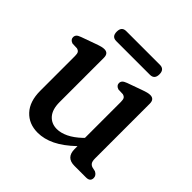

<svg xmlns="http://www.w3.org/2000/svg" viewBox="-157 -682 815 815"><g transform="rotate(45 250.5 -274.5)"><path d="M67.5 -123V-331.5Q67.5 -346 63.5 -352Q59.5 -358 50 -360.5L22.5 -361.5Q5 -367.5 5 -382Q5 -390.5 10 -396.2Q15 -402 29 -407L93 -430Q109.5 -436 118.5 -438.2Q127.5 -440.5 135 -440.5Q159.5 -440.5 159.5 -413V-146.5Q159.5 -103 179.5 -80.2Q199.5 -57.5 232 -57.5Q255.5 -57.5 282.2 -70.2Q309 -83 338 -110.5L343 -115.5V-331.5Q343 -346 339 -352Q335 -358 325.5 -360.5L298 -361.5Q280.5 -367.5 280.5 -382Q280.5 -390.5 285.8 -396.2Q291 -402 304.5 -407L368.5 -430Q385 -436 394 -438.2Q403 -440.5 410.5 -440.5Q435 -440.5 435 -413V-84.5Q435 -68 440 -60.2Q445 -52.5 455 -49.5L473 -45.5Q490 -37 490 -21.5Q490 0 465 0H395.5Q345.5 0 345.5 -51V-68.5Q302 -27 262.8 -8Q223.5 11 185.5 11Q132.5 11 100 -24Q67.5 -59 67.5 -123ZM119.5 -530Q119.5 -560 146.5 -560H348.5Q376 -560 376 -530Q376 -500 348.5 -500H146.5Q119.5 -500 119.5 -530Z"/></g></svg>

Font: Fraunces 144pt S100
Style: Regular
Weight: 400
Version: Version 1.000; ttfautohint (v1.8.3)